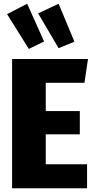

<svg xmlns="http://www.w3.org/2000/svg" viewBox="-20 -1012 512 1032"><path d="M453 -695 434 -567H226V-415H409V-290H226V-129H448V0H45V-695ZM126 -992 217 -789 135 -749 18 -936ZM295 -992 380 -788 295 -753 185 -940Z"/></svg>

Font: Fira Sans Condensed ExtraBold
Style: Regular
Weight: 800
Width: 3
Designer: Carrois Corporate & Edenspiekermann AG
Foundry: Carrois Corporate GbR & Edenspiekermann AG
Version: Version 4.203